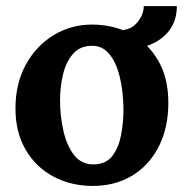

<svg xmlns="http://www.w3.org/2000/svg" viewBox="-20 -597 606 633"><path d="M286 16Q214 16 156 -15Q98 -46 64.5 -103.5Q31 -161 31 -239Q31 -322 65.5 -384.5Q100 -447 157.5 -481.5Q215 -516 283 -516Q355 -516 412 -485Q469 -454 502 -396.5Q535 -339 535 -259Q535 -175 503 -113Q471 -51 415 -17.5Q359 16 286 16ZM290 -55Q330 -56 350.5 -83Q371 -110 379 -151Q387 -192 387 -234Q387 -271 381.5 -309Q376 -347 364 -378Q352 -409 331.5 -428Q311 -447 281 -446Q242 -445 219.5 -418Q197 -391 187.5 -350.5Q178 -310 178 -266Q178 -215 189 -166Q200 -117 224.5 -85.5Q249 -54 290 -55ZM373 -432V-497Q411 -497 432.5 -523Q454 -549 454 -577H563Q563 -531 539.5 -498.5Q516 -466 473.5 -449Q431 -432 373 -432Z"/></svg>

Font: Lora
Style: Weight 700
Weight: 700
Designer: Olga Karpushina, Alexei Vanyashin (Cyrillic)
Foundry: Cyreal
Version: Version 3.001